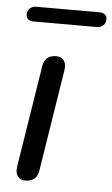

<svg xmlns="http://www.w3.org/2000/svg" viewBox="-51 -717 445 760"><g transform="rotate(5 171.5 -337.5)"><path d="M79 7Q58 7 48 -7Q38 -21 42 -46L106 -449Q109 -472 122.5 -483Q136 -494 158 -494Q179 -494 189 -480Q199 -466 195 -441L131 -38Q128 -16 115 -4.5Q102 7 79 7ZM59 -623Q27 -623 27 -648Q27 -664 37 -673Q47 -682 63 -682H311Q343 -682 343 -657Q343 -642 333.5 -632.5Q324 -623 307 -623Z"/></g></svg>

Font: Nunito Medium
Style: Italic
Weight: 500
Designer: Vernon Adams
Foundry: Vernon Adams
Version: Version 3.601